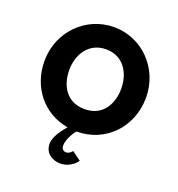

<svg xmlns="http://www.w3.org/2000/svg" viewBox="-118 -570 770 830"><g transform="rotate(20 267.0 -155.0)"><path d="M34 -232C34 -111 112 -15 226 4C209 23 177 64 177 96C177 145 219 162 248 162C300 162 325 122 325 122L284 92C284 92 273 108 256 108C246 108 235 100 235 86C235 47 268 8 268 8C401 8 501 -96 501 -232C501 -368 396 -472 268 -472C140 -472 34 -368 34 -232ZM148 -232C148 -301 187 -370 268 -370C350 -370 387 -301 387 -232C387 -163 352 -95 268 -95C182 -95 148 -163 148 -232Z"/></g></svg>

Font: Hussar Tani
Style: Bold
Weight: 700
Foundry: Cannot Into Space Fonts
Version: Version 0.92